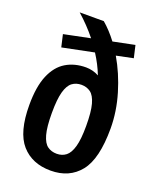

<svg xmlns="http://www.w3.org/2000/svg" viewBox="-151 -894 799 991"><g transform="rotate(20 249.0 -398.5)"><path d="M249.5 11Q147.5 11 89.2 -55.2Q31 -121.5 31 -270.5Q31 -371 57.2 -433.2Q83.5 -495.5 130.8 -524Q178 -552.5 241 -552.5Q258.5 -552.5 276.8 -548Q295 -543.5 311.5 -534.5Q290.5 -588.5 257 -640.5L84.5 -605.5L69 -673L213 -702.5Q168.5 -758 112 -808H244.5Q285 -773.5 322 -724.5L440 -748.5L455.5 -681L363.5 -662Q410 -582.5 438.5 -487.5Q467 -392.5 467 -298.5Q467 -132 409.5 -60.5Q352 11 249.5 11ZM249.5 -81.5Q279 -81.5 300 -97.8Q321 -114 332.5 -154.5Q344 -195 344 -268Q344 -345.5 332.5 -387Q321 -428.5 299.8 -444.2Q278.5 -460 249.5 -460Q220 -460 198.8 -444.2Q177.5 -428.5 166 -387.8Q154.5 -347 154.5 -271Q154.5 -194.5 166 -153.2Q177.5 -112 198.8 -96.8Q220 -81.5 249.5 -81.5Z"/></g></svg>

Font: Encode Sans Cnd SmBold
Style: Regular
Weight: 600
Width: 3
Designer: Multiple Designers
Foundry: Impallari Type
Version: Version 3.002; ttfautohint (v1.8.3) -l 8 -r 50 -G 200 -x 14 